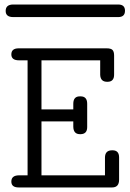

<svg xmlns="http://www.w3.org/2000/svg" viewBox="-20 -823 569 843"><path d="M4.9 -774.9Q4.9 -802.7 37.1 -803.2H499Q528.8 -803.2 528.8 -775.9Q528.8 -748 499 -748H38.1Q4.9 -748 4.9 -774.9ZM29.8 -25.9Q29.8 -52.7 63 -53.2H101.1V-558.1H64Q29.8 -558.1 29.8 -584Q29.8 -610.8 62 -610.8H448.2Q467.3 -610.8 474.1 -603.5Q481 -596.2 481 -579.1V-497.1Q481.9 -463.9 452.1 -463.9H450.2Q421.4 -463.9 419.9 -494.1V-558.1H162.1V-342.8H301.8V-367.2Q301.8 -400.4 331.1 -399.9H334Q362.8 -399.9 362.8 -367.2V-265.1Q362.8 -234.4 334 -233.9H331.1Q302.2 -233.9 301.8 -267.1V-290H162.1V-53.2H440.9V-130.9Q440.9 -163.1 472.2 -163.1H474.1Q502.9 -163.1 502.9 -131.8V-34.2Q502.9 0 472.2 0H62Q29.8 0 29.8 -25.9Z"/></svg>

Font: CMU Typewriter Text
Style: Light
Weight: 200
Version: Version 0.7.0